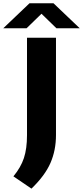

<svg xmlns="http://www.w3.org/2000/svg" viewBox="-85 -969 504 1166"><path d="M106 176.5 -3.5 102Q41.5 47.5 60.2 -9.2Q79 -66 79 -148.5V-740H255V-149Q255 -56.5 221.5 20.5Q188 97.5 106 176.5ZM-65 -797.5 94 -949H240L399 -797.5H257.5L167 -885.5L76.5 -797.5Z"/></svg>

Font: Encode Sans Exp
Style: Bold
Weight: 700
Width: 7
Designer: Multiple Designers
Foundry: Impallari Type
Version: Version 3.002; ttfautohint (v1.8.3) -l 8 -r 50 -G 200 -x 14 